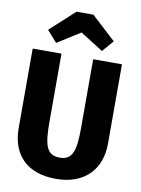

<svg xmlns="http://www.w3.org/2000/svg" viewBox="-102 -1012 804 1097"><g transform="rotate(10 300.0 -463.5)"><path d="M300 17Q235 17 186 -1Q137 -19 105 -52Q73 -85 57 -130.5Q41 -176 41 -232V-693H208V-295Q208 -248 211.5 -212.5Q215 -177 224.5 -153.5Q234 -130 252 -118Q270 -106 300 -106Q330 -106 348 -118Q366 -130 375.5 -153.5Q385 -177 388.5 -212.5Q392 -248 392 -295V-693H559V-232Q559 -179 543 -133.5Q527 -88 494.5 -54.5Q462 -21 413.5 -2Q365 17 300 17ZM167 -748 109 -814 251 -944H349L490 -814L433 -748L300 -832Z"/></g></svg>

Font: Qzxlaeiskcpccdgjqmyffctclhy
Style: Regular
Weight: 700
Monospace: yes
Designer: Carrois Corporate & Edenspiekermann
Foundry: Carrois Corporate GbR & Edenspiekermann AG
Version: Version 2.001